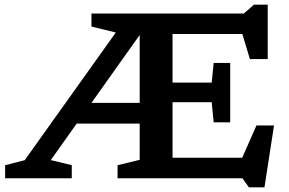

<svg xmlns="http://www.w3.org/2000/svg" viewBox="-20 -765 1239 824"><path d="M484.5 0V-56L579.5 -79V-234.5H309L198 -78L288 -56V0H2V-56L86 -77.5L477 -625.5L372.5 -651V-707H1026.5L1070 -745H1129V-511.5H1052.5L1020 -619H720.5V-410.5H888.5L897 -495H968V-240H897L888.5 -326.5H720.5V-88H1019.5L1080.5 -226.5H1156L1115 39H1048L1020.5 0ZM372.5 -323.5H579.5V-615Z"/></svg>

Font: Newsreader Caption Medium
Style: Regular
Weight: 500
Designer: Hugues Gentile
Foundry: Production Type
Version: Version 1.001